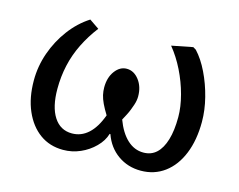

<svg xmlns="http://www.w3.org/2000/svg" viewBox="-79 -632 949 763"><g transform="rotate(15 395.0 -250.0)"><path d="M233.9 14.2Q178.7 14.2 137.9 -15.4Q97.2 -44.9 74 -98.4Q50.8 -151.9 50.8 -223.1Q50.8 -281.2 70.3 -336.7Q89.8 -392.1 124.5 -438.5Q159.2 -484.9 205.1 -514.2L245.1 -486.8Q214.4 -446.8 192.6 -402.8Q170.9 -358.9 160.4 -312Q149.9 -265.1 149.9 -214.8Q149.9 -140.6 176.5 -99.4Q203.1 -58.1 251 -58.1Q289.1 -58.1 318.1 -84.5Q347.2 -110.8 366.2 -163.1Q352.1 -186 343.5 -204.1Q335 -222.2 331.5 -237.5Q328.1 -252.9 328.1 -268.1Q328.1 -309.1 348.1 -335.9Q368.2 -362.8 396 -362.8Q425.8 -362.8 446.8 -335.4Q467.8 -308.1 467.8 -268.1Q467.8 -260.3 466.3 -251.2Q464.8 -242.2 461.4 -232.2Q458 -222.2 453.6 -210.7Q449.2 -199.2 443.1 -187.5Q437 -175.8 430.2 -163.1Q449.2 -112.3 478.5 -85.2Q507.8 -58.1 544.9 -58.1Q577.1 -58.1 598.6 -78.1Q620.1 -98.1 631.6 -136.5Q643.1 -174.8 643.1 -230Q643.1 -272 630.1 -320.6Q617.2 -369.1 594.5 -415Q571.8 -460.9 542 -497.1L628.9 -514.2L641.1 -506.8Q668.9 -477.1 690.9 -431.6Q712.9 -386.2 725.8 -335.2Q738.8 -284.2 738.8 -235.8Q738.8 -160.6 715.8 -104.2Q692.9 -47.9 650.9 -16.8Q608.9 14.2 553.2 14.2Q500 14.2 459 -14.9Q418 -43.9 399.9 -95.2H397Q388.2 -65.4 363 -40.3Q337.9 -15.1 304.4 -0.5Q271 14.2 233.9 14.2Z"/></g></svg>

Font: Literata
Style: Regular
Weight: 400
Designer: Latin by Veronika Burian and Jose Scaglione. Greek by Irene Vlachou. Cyrillic by Vera Evstafieva.
Foundry: TypeTogether
Version: Version 3.002